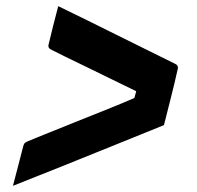

<svg xmlns="http://www.w3.org/2000/svg" viewBox="-20 -611 640 623"><path d="M512 -205Q440 -176 357.5 -142.5Q275 -109 189 -74.5Q103 -40 22 -8Q31 -43 39 -73Q47 -103 55 -135Q57 -143 59.5 -146Q62 -149 71 -153Q88 -160 127.5 -176Q167 -192 217 -212Q267 -232 319.5 -253Q372 -274 416 -293L422 -315Q385 -333 343 -353.5Q301 -374 261 -393.5Q221 -413 190 -428Q159 -443 144 -451Q134 -457 138 -468Q145 -497 153 -529.5Q161 -562 169 -591Q264 -545 358 -498Q452 -451 548 -404Q561 -398 556 -384Q546 -339 534.5 -294Q523 -249 512 -205Z"/></svg>

Font: Recursive Sn Lnr St
Style: Bold Italic
Weight: 700
Italic angle: -15°
Version: Version 1.079;hotconv 1.0.112;makeotfexe 2.5.65598; ttfautoh